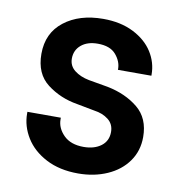

<svg xmlns="http://www.w3.org/2000/svg" viewBox="-67 -603 629 673"><g transform="rotate(10 247.5 -266.5)"><path d="M42 -168V-174H161V-168Q161 -137 186 -112Q211 -87 257 -87Q295 -87 319 -105Q343 -123 343 -155Q343 -183 322.5 -199Q302 -215 272 -219L209 -231Q148 -241 101.5 -276.5Q55 -312 55 -383Q55 -457 109 -499Q163 -541 248 -541Q310 -541 355.5 -518Q401 -495 424.5 -458Q448 -421 448 -378V-374H329V-377Q329 -404 308.5 -428Q288 -452 244 -452Q207 -452 185 -433.5Q163 -415 163 -385Q163 -359 183.5 -343Q204 -327 235 -321L304 -309Q369 -296 413 -260Q457 -224 457 -157Q457 -108 430.5 -70.5Q404 -33 357.5 -12.5Q311 8 254 8Q188 8 140 -17Q92 -42 67 -82.5Q42 -123 42 -168Z"/></g></svg>

Font: Lopes Sans SemiBold
Style: Regular
Weight: 600
Designer: Gabriel Lam, Diego Maldonado
Foundry: TypeRant, Foresti Design
Version: Version 4.000